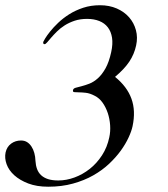

<svg xmlns="http://www.w3.org/2000/svg" viewBox="-35 -706 641 734"><path d="M471.7 -223.1Q467.8 -204.6 456.5 -180.2Q445.3 -155.8 426.8 -130.1Q408.2 -104.5 382.1 -79.8Q356 -55.2 321.5 -35.6Q287.1 -16.1 244.1 -4.2Q201.2 7.8 149.4 7.8Q105.5 7.8 73 -4.6Q40.5 -17.1 19.5 -36.1Q-1.5 -55.2 -9.8 -78.4Q-18.1 -101.6 -13.7 -123Q-8.8 -145 7.6 -157Q23.9 -168.9 45.4 -168.9Q58.6 -168.9 68.4 -162.8Q78.1 -156.7 85.2 -146Q92.3 -135.3 96.2 -121.1Q100.1 -106.9 100.6 -90.8Q101.6 -73.7 106.7 -59.8Q111.8 -45.9 122.3 -36.1Q132.8 -26.4 148.9 -21.2Q165 -16.1 188 -16.1Q218.8 -16.1 250 -27.6Q281.2 -39.1 308.1 -60.3Q335 -81.5 355 -112.3Q375 -143.1 382.8 -181.2Q387.7 -203.1 386 -227.5Q384.3 -252 377 -273.9Q369.6 -295.9 357.2 -313.5Q344.7 -331.1 327.1 -339.8Q308.6 -349.6 292.7 -351.3Q276.9 -353 265.6 -353Q254.4 -353 248.5 -353.8Q242.7 -354.5 244.1 -361.8Q245.6 -368.2 254.6 -370.6Q263.7 -373 277.1 -376.5Q290.5 -379.9 306.9 -386.2Q323.2 -392.6 339.1 -406.7Q355 -420.9 368.4 -444.8Q381.8 -468.8 390.1 -506.8Q397 -538.1 393.3 -561.8Q389.6 -585.4 377.2 -601.6Q364.7 -617.7 344.5 -625.7Q324.2 -633.8 297.9 -633.8Q271.5 -633.8 250.2 -626.7Q229 -619.6 212.2 -608.9Q195.3 -598.1 182.6 -585.4Q169.9 -572.8 160.6 -562Q151.4 -551.3 145.3 -544.2Q139.2 -537.1 135.3 -537.1Q128.9 -537.1 130.4 -545.9Q130.9 -547.9 137.5 -558.8Q144 -569.8 156.5 -585.4Q168.9 -601.1 187.3 -618.7Q205.6 -636.2 229.5 -651.4Q253.4 -666.5 283 -676.3Q312.5 -686 347.2 -686Q382.8 -686 411.4 -673.6Q439.9 -661.1 458.5 -639.9Q477.1 -618.7 484.6 -590.8Q492.2 -563 485.4 -532.2Q478.5 -499.5 459.7 -470.9Q440.9 -442.4 404.8 -412.1Q450.7 -375 467.5 -328.6Q484.4 -282.2 471.7 -223.1Z"/></svg>

Font: XB Zar
Style: Italic
Weight: 400
Italic angle: -12°
Designer: Behnam
Foundry: Irmug
Version: Version 8.005 2009